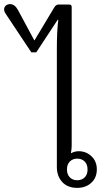

<svg xmlns="http://www.w3.org/2000/svg" viewBox="-73 -903 508 932"><path d="M203 -92V-668Q203 -751 210 -807H207L103 -649H79L-44 -834Q-53 -847 -53 -857Q-53 -869 -44.5 -876Q-36 -883 -24 -883Q-1 -883 15 -853L93 -708H95L191 -868Q199 -881 212 -881H263Q275 -881 275 -869V-197Q275 -178 271 -159Q290 -169 309 -169Q345 -169 371 -144.5Q397 -120 397 -81Q397 -40 370 -15.5Q343 9 302 9Q255 9 229 -19.5Q203 -48 203 -92ZM352 -80Q352 -105 338 -119Q324 -133 302 -133Q280 -133 266 -119Q252 -105 252 -80Q252 -56 266 -42Q280 -28 302 -28Q324 -28 338 -42Q352 -56 352 -80Z"/></svg>

Font: Maitree
Style: Regular
Weight: 400
Designer: CadsonDemak Team
Foundry: CadsonDemak
Version: Version 1.001